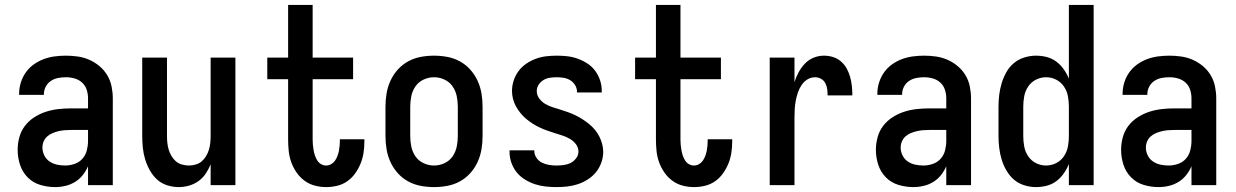

<svg xmlns="http://www.w3.org/2000/svg" viewBox="-20 -755 5040 783"><path d="M205 8Q174 8 144 -1Q114 -10 92.5 -32Q71 -54 61.5 -83.5Q52 -113 52 -144Q52 -170 59 -195.5Q66 -221 81.5 -241.5Q97 -262 119.5 -276.5Q142 -291 166.5 -299Q191 -307 217 -310Q243 -313 269 -313H339V-354Q339 -372 333.5 -389Q328 -406 315 -418Q302 -430 284.5 -435Q267 -440 249 -440Q233 -440 217 -437Q201 -434 187.5 -425Q174 -416 166.5 -401.5Q159 -387 159 -371V-368H58V-373Q58 -396 65 -418.5Q72 -441 85.5 -460Q99 -479 118 -492.5Q137 -506 158.5 -514Q180 -522 203 -525Q226 -528 249 -528Q273 -528 297.5 -524.5Q322 -521 344.5 -511Q367 -501 386 -485Q405 -469 417.5 -448Q430 -427 435 -402.5Q440 -378 440 -354V0H339V-77Q331 -58 317.5 -41Q304 -24 286 -13Q268 -2 247 3Q226 8 205 8ZM246 -80Q265 -80 284 -86.5Q303 -93 316 -107.5Q329 -122 334 -141.5Q339 -161 339 -180V-225H269Q256 -225 243.5 -224Q231 -223 218.5 -220Q206 -217 194 -212Q182 -207 172.5 -198.5Q163 -190 158 -178Q153 -166 153 -153Q153 -137 160.5 -121.5Q168 -106 182 -96.5Q196 -87 212.5 -83.5Q229 -80 246 -80Z M709 8Q685 8 661.5 0.5Q638 -7 620.5 -23Q603 -39 591 -60.5Q579 -82 572 -105Q565 -128 562.5 -152Q560 -176 560 -200V-520H661V-200Q661 -186 662.5 -172Q664 -158 668 -144.5Q672 -131 679.5 -118.5Q687 -106 697.5 -97Q708 -88 722 -84Q736 -80 750 -80Q764 -80 778 -84Q792 -88 802.5 -97Q813 -106 820.5 -118.5Q828 -131 832 -144.5Q836 -158 837.5 -172Q839 -186 839 -200V-520H940V0H839V-85Q831 -65 819 -47Q807 -29 789.5 -16.5Q772 -4 751 2Q730 8 709 8Z M1310 8Q1287 8 1264 2Q1241 -4 1222 -18Q1203 -32 1189.5 -51.5Q1176 -71 1168 -93Q1160 -115 1157.5 -138.5Q1155 -162 1155 -186V-432H1070V-520H1155V-735H1255V-520H1420V-432H1255V-186Q1255 -175 1256 -164Q1257 -153 1259 -142Q1261 -131 1264.5 -120.5Q1268 -110 1274 -100.5Q1280 -91 1289.5 -85.5Q1299 -80 1310 -80Q1321 -80 1330.5 -85.5Q1340 -91 1346 -99.5Q1352 -108 1356 -118.5Q1360 -129 1362 -139Q1364 -149 1365 -160Q1366 -171 1366 -181V-187H1466V-177Q1466 -154 1462.5 -131.5Q1459 -109 1450.5 -88Q1442 -67 1428.5 -48Q1415 -29 1396.5 -16Q1378 -3 1355.5 2.5Q1333 8 1310 8Z M1750 8Q1723 8 1696 3Q1669 -2 1645 -15Q1621 -28 1602.5 -48.5Q1584 -69 1572.5 -94Q1561 -119 1556.5 -146Q1552 -173 1552 -200V-320Q1552 -347 1556.5 -374Q1561 -401 1572.5 -426Q1584 -451 1602.5 -471.5Q1621 -492 1645 -505Q1669 -518 1696 -523Q1723 -528 1750 -528Q1777 -528 1804 -523Q1831 -518 1855 -505Q1879 -492 1897.5 -471.5Q1916 -451 1927.5 -426Q1939 -401 1943.5 -374Q1948 -347 1948 -320V-200Q1948 -173 1943.5 -146Q1939 -119 1927.5 -94Q1916 -69 1897.5 -48.5Q1879 -28 1855 -15Q1831 -2 1804 3Q1777 8 1750 8ZM1750 -80Q1772 -80 1792.5 -89.5Q1813 -99 1825.5 -117Q1838 -135 1842.5 -156.5Q1847 -178 1847 -200V-320Q1847 -342 1842.5 -363.5Q1838 -385 1825.5 -403Q1813 -421 1792.5 -430.5Q1772 -440 1750 -440Q1728 -440 1707.5 -430.5Q1687 -421 1674.5 -403Q1662 -385 1657.5 -363.5Q1653 -342 1653 -320V-200Q1653 -178 1657.5 -156.5Q1662 -135 1674.5 -117Q1687 -99 1707.5 -89.5Q1728 -80 1750 -80Z M2249 8Q2227 8 2204.5 5.5Q2182 3 2161 -4Q2140 -11 2120.5 -23Q2101 -35 2087 -52.5Q2073 -70 2065.5 -91.5Q2058 -113 2058 -135V-142H2159V-139Q2159 -124 2168 -111Q2177 -98 2190.5 -91.5Q2204 -85 2219 -82.5Q2234 -80 2249 -80Q2264 -80 2279 -82Q2294 -84 2307 -90.5Q2320 -97 2329.5 -109.5Q2339 -122 2339 -137Q2339 -153 2329 -166.5Q2319 -180 2304.5 -188.5Q2290 -197 2274.5 -202Q2259 -207 2243 -212Q2227 -217 2211.5 -222.5Q2196 -228 2181 -235Q2166 -242 2152 -251Q2138 -260 2125.5 -270.5Q2113 -281 2102.5 -294Q2092 -307 2084 -321.5Q2076 -336 2072 -352Q2068 -368 2068 -384Q2068 -406 2075 -427Q2082 -448 2095 -465.5Q2108 -483 2126.5 -495.5Q2145 -508 2165.5 -515.5Q2186 -523 2207.5 -525.5Q2229 -528 2251 -528Q2273 -528 2294.5 -525.5Q2316 -523 2336.5 -515.5Q2357 -508 2375.5 -496Q2394 -484 2407 -466.5Q2420 -449 2427 -428Q2434 -407 2434 -385V-378H2333V-381Q2333 -395 2325.5 -407.5Q2318 -420 2306 -427.5Q2294 -435 2279.5 -437.5Q2265 -440 2251 -440Q2237 -440 2223 -438Q2209 -436 2197 -429Q2185 -422 2177 -410Q2169 -398 2169 -384Q2169 -367 2179 -353.5Q2189 -340 2203 -331.5Q2217 -323 2233 -318Q2249 -313 2265 -308Q2281 -303 2296.5 -297.5Q2312 -292 2326.5 -285Q2341 -278 2355 -269Q2369 -260 2382 -249.5Q2395 -239 2405.5 -226.5Q2416 -214 2423.5 -199.5Q2431 -185 2435.5 -168.5Q2440 -152 2440 -136Q2440 -114 2432.5 -92.5Q2425 -71 2411 -53.5Q2397 -36 2377.5 -23.5Q2358 -11 2337 -4Q2316 3 2293.5 5.5Q2271 8 2249 8Z M2810 8Q2787 8 2764 2Q2741 -4 2722 -18Q2703 -32 2689.5 -51.5Q2676 -71 2668 -93Q2660 -115 2657.5 -138.5Q2655 -162 2655 -186V-432H2570V-520H2655V-735H2755V-520H2920V-432H2755V-186Q2755 -175 2756 -164Q2757 -153 2759 -142Q2761 -131 2764.5 -120.5Q2768 -110 2774 -100.5Q2780 -91 2789.5 -85.5Q2799 -80 2810 -80Q2821 -80 2830.5 -85.5Q2840 -91 2846 -99.5Q2852 -108 2856 -118.5Q2860 -129 2862 -139Q2864 -149 2865 -160Q2866 -171 2866 -181V-187H2966V-177Q2966 -154 2962.5 -131.5Q2959 -109 2950.5 -88Q2942 -67 2928.5 -48Q2915 -29 2896.5 -16Q2878 -3 2855.5 2.5Q2833 8 2810 8Z M3119 0V-520H3220V-420Q3226 -440 3236.5 -459.5Q3247 -479 3262 -495Q3277 -511 3297.5 -519.5Q3318 -528 3340 -528Q3359 -528 3377 -522.5Q3395 -517 3409.5 -504.5Q3424 -492 3433 -475.5Q3442 -459 3447 -441Q3452 -423 3454 -404Q3456 -385 3456 -366H3355Q3355 -379 3353.5 -391.5Q3352 -404 3346 -415.5Q3340 -427 3328.5 -433.5Q3317 -440 3305 -440Q3287 -440 3272.5 -431Q3258 -422 3248.5 -407.5Q3239 -393 3233.5 -376.5Q3228 -360 3225 -343.5Q3222 -327 3221 -310Q3220 -293 3220 -276V0Z M3705 8Q3674 8 3644 -1Q3614 -10 3592.5 -32Q3571 -54 3561.5 -83.5Q3552 -113 3552 -144Q3552 -170 3559 -195.5Q3566 -221 3581.5 -241.5Q3597 -262 3619.5 -276.5Q3642 -291 3666.5 -299Q3691 -307 3717 -310Q3743 -313 3769 -313H3839V-354Q3839 -372 3833.5 -389Q3828 -406 3815 -418Q3802 -430 3784.5 -435Q3767 -440 3749 -440Q3733 -440 3717 -437Q3701 -434 3687.5 -425Q3674 -416 3666.5 -401.5Q3659 -387 3659 -371V-368H3558V-373Q3558 -396 3565 -418.5Q3572 -441 3585.5 -460Q3599 -479 3618 -492.5Q3637 -506 3658.5 -514Q3680 -522 3703 -525Q3726 -528 3749 -528Q3773 -528 3797.5 -524.5Q3822 -521 3844.5 -511Q3867 -501 3886 -485Q3905 -469 3917.5 -448Q3930 -427 3935 -402.5Q3940 -378 3940 -354V0H3839V-77Q3831 -58 3817.5 -41Q3804 -24 3786 -13Q3768 -2 3747 3Q3726 8 3705 8ZM3746 -80Q3765 -80 3784 -86.5Q3803 -93 3816 -107.5Q3829 -122 3834 -141.5Q3839 -161 3839 -180V-225H3769Q3756 -225 3743.5 -224Q3731 -223 3718.5 -220Q3706 -217 3694 -212Q3682 -207 3672.5 -198.5Q3663 -190 3658 -178Q3653 -166 3653 -153Q3653 -137 3660.5 -121.5Q3668 -106 3682 -96.5Q3696 -87 3712.5 -83.5Q3729 -80 3746 -80Z M4205 8Q4181 8 4157 0.5Q4133 -7 4115 -22.5Q4097 -38 4084.5 -59.5Q4072 -81 4065 -104Q4058 -127 4055 -151.5Q4052 -176 4052 -200V-320Q4052 -344 4055 -368.5Q4058 -393 4065 -416Q4072 -439 4084 -460.5Q4096 -482 4114.5 -497.5Q4133 -513 4157 -520.5Q4181 -528 4205 -528Q4227 -528 4248.5 -522.5Q4270 -517 4287.5 -504Q4305 -491 4318 -472.5Q4331 -454 4339 -434V-735H4440V0H4339V-86Q4331 -66 4318 -47.5Q4305 -29 4287.5 -16Q4270 -3 4248.5 2.5Q4227 8 4205 8ZM4246 -80Q4268 -80 4287.5 -90Q4307 -100 4319 -118Q4331 -136 4335 -157Q4339 -178 4339 -200V-320Q4339 -342 4335 -363Q4331 -384 4319 -402Q4307 -420 4287.5 -430Q4268 -440 4246 -440Q4224 -440 4204.5 -430Q4185 -420 4173 -402Q4161 -384 4157 -363Q4153 -342 4153 -320V-200Q4153 -178 4157 -157Q4161 -136 4173 -118Q4185 -100 4204.5 -90Q4224 -80 4246 -80Z M4705 8Q4674 8 4644 -1Q4614 -10 4592.5 -32Q4571 -54 4561.5 -83.5Q4552 -113 4552 -144Q4552 -170 4559 -195.5Q4566 -221 4581.5 -241.5Q4597 -262 4619.5 -276.5Q4642 -291 4666.5 -299Q4691 -307 4717 -310Q4743 -313 4769 -313H4839V-354Q4839 -372 4833.5 -389Q4828 -406 4815 -418Q4802 -430 4784.5 -435Q4767 -440 4749 -440Q4733 -440 4717 -437Q4701 -434 4687.5 -425Q4674 -416 4666.5 -401.5Q4659 -387 4659 -371V-368H4558V-373Q4558 -396 4565 -418.5Q4572 -441 4585.5 -460Q4599 -479 4618 -492.5Q4637 -506 4658.5 -514Q4680 -522 4703 -525Q4726 -528 4749 -528Q4773 -528 4797.5 -524.5Q4822 -521 4844.5 -511Q4867 -501 4886 -485Q4905 -469 4917.5 -448Q4930 -427 4935 -402.5Q4940 -378 4940 -354V0H4839V-77Q4831 -58 4817.5 -41Q4804 -24 4786 -13Q4768 -2 4747 3Q4726 8 4705 8ZM4746 -80Q4765 -80 4784 -86.5Q4803 -93 4816 -107.5Q4829 -122 4834 -141.5Q4839 -161 4839 -180V-225H4769Q4756 -225 4743.5 -224Q4731 -223 4718.5 -220Q4706 -217 4694 -212Q4682 -207 4672.5 -198.5Q4663 -190 4658 -178Q4653 -166 4653 -153Q4653 -137 4660.5 -121.5Q4668 -106 4682 -96.5Q4696 -87 4712.5 -83.5Q4729 -80 4746 -80Z"/></svg>

Font: Iosevka Term Semibold
Style: Regular
Weight: 600
Monospace: yes
Designer: Belleve Invis
Foundry: Belleve Invis
Version: Version 31.4.0